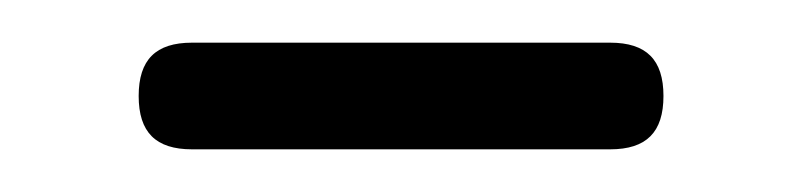

<svg xmlns="http://www.w3.org/2000/svg" viewBox="-20 -321 373 90"><path d="M168 -301H70C53 -301 45 -293 45 -276C45 -259 53 -251 70 -251H168H266C283 -251 291 -259 291 -276C291 -293 283 -301 266 -301Z"/></svg>

Font: GenSenRounded2 TW L
Style: Regular
Weight: 300
Version: Version 2.100;PS 2.1;hotconv 16.6.51;makeotf.lib2.5.65220 DE